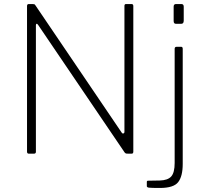

<svg xmlns="http://www.w3.org/2000/svg" viewBox="-20 -762 1017 952"><path d="M632 -742Q641 -742 641 -732V-10Q641 -5 639 -2.5Q637 0 632 0H617Q611 0 606.5 -0.5Q602 -1 598 -6L170 -637Q165 -645 161.5 -644Q158 -643 158 -637V-9Q158 0 148 0H123Q114 0 114 -10V-732Q114 -742 123 -742H141Q147 -742 150 -741Q153 -740 156 -735L583 -105Q588 -98 592.5 -100.5Q597 -103 597 -107V-733Q597 -742 605 -742ZM886 51Q886 112 863.5 141Q841 170 773 170Q729 170 718.5 168.5Q708 167 708 161V140Q708 137 709.5 135.5Q711 134 714 134L772 133Q812 132 829 113Q846 94 846 46V-520Q846 -530 856 -530H878Q886 -530 886 -520V51ZM891 -660Q891 -644 879 -644H852Q841 -644 841 -658V-729Q841 -742 853 -742H879Q891 -742 891 -729Z"/></svg>

Font: Libre Franklin Thin
Style: Regular
Weight: 100
Designer: Pablo Impallari, Rodrigo Fuenzalida, Nhung Nguyen
Foundry: Impallari Type
Version: Version 3.000